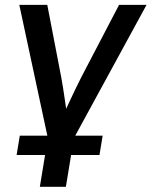

<svg xmlns="http://www.w3.org/2000/svg" viewBox="-20 -542 605 767"><path d="M172.9 17.6 57.1 -522.5H168.9L224.6 -233.4Q232.4 -190.9 238.3 -148.4Q244.1 -106 250.5 -64H224.1Q243.7 -106 263.4 -148.4Q283.2 -190.9 304.7 -233.4L455.6 -522.5H565.4L271 17.6ZM139.2 204.1 173.3 -3.4H277.3L243.2 204.1ZM46.4 77.1 59.1 0H390.1L377.4 77.1Z"/></svg>

Font: Inter 28pt Medium
Style: Italic
Weight: 500
Italic angle: -9.3988°
Designer: Rasmus Andersson
Foundry: rsms
Version: Version 4.001;git-66647c0bb